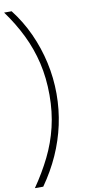

<svg xmlns="http://www.w3.org/2000/svg" viewBox="-137 -865 516 1130"><g transform="rotate(-10 121.0 -299.5)"><path d="M25 225H-25Q31 144 71.5 62Q112 -20 133.5 -109.5Q155 -199 155 -300Q155 -403 134 -492.5Q113 -582 73 -664Q33 -746 -24 -824H21Q78 -751 117 -665.5Q156 -580 176.5 -487.5Q197 -395 197 -300Q197 -206 177.5 -116Q158 -26 120 59Q82 144 25 225Z"/></g></svg>

Font: Onest Thin
Style: Regular
Weight: 250
Designer: Dmitri Voloshin, Andrey Kudryavtsev
Foundry: Dmitri Voloshin, Andrey Kudryavtsev
Version: Version 1.000;gftools[0.9.33]